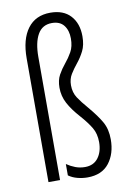

<svg xmlns="http://www.w3.org/2000/svg" viewBox="-87 -818 591 882"><g transform="rotate(-10 208.0 -377.5)"><path d="M338 -633Q338 -592 324 -564.5Q310 -537 292 -515Q274 -493 260.5 -471Q247 -449 247 -420Q247 -386 263.5 -361Q280 -336 307 -305Q346 -259 365 -225Q384 -191 384 -144Q384 -77 350 -33.5Q316 10 249 10Q226 10 202.5 4Q179 -2 161 -15V-68Q180 -55 201 -47Q222 -39 246 -39Q286 -39 307.5 -67.5Q329 -96 329 -141Q329 -180 312 -208.5Q295 -237 264 -272Q229 -311 211 -345Q193 -379 193 -418Q193 -453 206.5 -477.5Q220 -502 238 -523.5Q256 -545 270 -570Q284 -595 284 -632Q284 -670 265.5 -693.5Q247 -717 210 -717Q165 -717 143.5 -679Q122 -641 122 -575V0H68V-577Q68 -666 105 -715.5Q142 -765 211 -765Q272 -765 305 -729Q338 -693 338 -633Z"/></g></svg>

Font: Noto Sans Sinhala ExtraCondensed Light
Style: Regular
Weight: 300
Width: 2
Designer: Jelle Bosma - Monotype Design Team
Foundry: Monotype Imaging Inc.
Version: Version 2.006; ttfautohint (v1.8.4.7-5d5b)